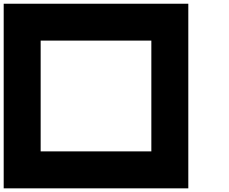

<svg xmlns="http://www.w3.org/2000/svg" viewBox="-20 -820 1240 1040"><path d="M0 -799.8H1000V200.2H0ZM799.8 0V-600.1H200.2V0Z"/></svg>

Font: QuinqueFive
Style: Regular
Weight: 400
Monospace: yes
Designer: GGBotNet
Foundry: GGBotNet
Version: 1.1